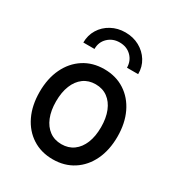

<svg xmlns="http://www.w3.org/2000/svg" viewBox="-178 -863 918 989"><g transform="rotate(30 281.0 -369.0)"><path d="M281.2 7.8Q211.9 7.8 159.7 -25.9Q107.4 -59.6 78.6 -119.9Q49.8 -180.2 49.8 -259.8Q49.8 -339.4 78.6 -399.7Q107.4 -460 159.7 -493.9Q211.9 -527.8 281.2 -527.8Q350.6 -527.8 402.8 -493.9Q455.1 -460 483.9 -399.7Q512.7 -339.4 512.7 -259.8Q512.7 -180.2 483.9 -119.9Q455.1 -59.6 402.8 -25.9Q350.6 7.8 281.2 7.8ZM281.2 -82Q322.8 -82 352.8 -104Q382.8 -126 398.9 -165.8Q415 -205.6 415 -259.8Q415 -314 398.9 -354Q382.8 -394 352.8 -416Q322.8 -438 281.2 -438Q239.7 -438 209.7 -416Q179.7 -394 163.6 -354Q147.5 -314 147.5 -259.8Q147.5 -205.6 163.6 -165.8Q179.7 -126 209.7 -104Q239.7 -82 281.2 -82ZM280.3 -746.1Q327.1 -746.1 364 -725.8Q400.9 -705.6 422.6 -670.7Q444.3 -635.7 443.8 -592.3H377.4Q377 -632.8 349.9 -659.7Q322.8 -686.5 280.3 -686.5Q239.3 -686.5 211.4 -659.7Q183.6 -632.8 184.1 -592.3H117.7Q117.7 -635.7 139.2 -670.7Q160.6 -705.6 197.8 -725.8Q234.9 -746.1 280.3 -746.1Z"/></g></svg>

Font: Reddit Mono Medium
Style: Regular
Weight: 500
Monospace: yes
Designer: Stephen Hutchings
Foundry: Reddit
Version: Version 1.014